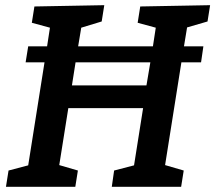

<svg xmlns="http://www.w3.org/2000/svg" viewBox="-20 -722 832 742"><path d="M3 0 13 -63 89 -83 152 -481H79L89 -543H162L173 -615L103 -634L113 -697L383 -702L373 -639L294 -615L282 -543H571L582 -615L512 -634L522 -697L792 -702L782 -639L703 -616L691 -543H766L757 -481H681L618 -84L690 -63L680 0H412L421 -63L498 -83L533 -304H244L209 -84L281 -63L271 0ZM258 -392H546L561 -481H272Z"/></svg>

Font: Bitter SemiBold
Style: Italic
Weight: 600
Italic angle: -9°
Designer: Sol Matas, and Bitter project Authors
Foundry: Sol Matas
Version: Version 2.001